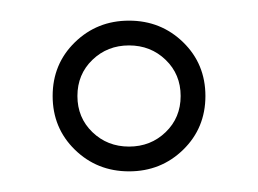

<svg xmlns="http://www.w3.org/2000/svg" viewBox="-20 -728 250 186"><path d="M52.5 -687Q74 -708 105 -708Q136 -708 157.5 -687Q179 -666 179 -635Q179 -604 157.5 -583Q136 -562 105 -562Q74 -562 52.5 -583Q31 -604 31 -635Q31 -666 52.5 -687ZM140.5 -670Q126 -684 105 -684Q84 -684 69.5 -670Q55 -656 55 -635Q55 -614 69.5 -600Q84 -586 105 -586Q126 -586 140.5 -600Q155 -614 155 -635Q155 -656 140.5 -670Z"/></svg>

Font: Bebas Neue Book
Style: Regular
Weight: 400
Designer: Ryoichi Tsunekawa
Foundry: Ryoichi Tsunekawa
Version: Version 001.003